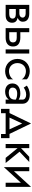

<svg xmlns="http://www.w3.org/2000/svg" viewBox="1538 -2073 625 3741"><g transform="rotate(90 1850.5 -202.5)"><path d="M75 -460V0H275C328 0 366 -12 389 -37C412 -61 423 -90 423 -125C423 -185 392 -217 341 -230C336 -231 331 -232 326 -233C349 -242 367 -254 381 -271C396 -288 403 -309 403 -335C403 -425 330 -460 245 -460ZM155 -267V-390H245C293 -390 323 -366 323 -330C323 -295 293 -267 245 -267ZM155 -70V-198H255C315 -198 343 -171 343 -135C343 -99 315 -70 255 -70Z M943 -460V0H1023V-460ZM528 -460V0H718C814 0 886 -44 886 -143C886 -192 870 -229 838 -252C805 -275 765 -286 718 -286H608V-460ZM608 -70V-216H718C777 -216 806 -190 806 -143C806 -97 776 -70 718 -70Z M1209 -230C1209 -327 1276 -395 1366 -395C1439 -395 1506 -357 1526 -311V-411C1494 -448 1429 -470 1366 -470C1232 -470 1128 -369 1128 -230C1128 -92 1232 10 1366 10C1429 10 1494 -12 1526 -49V-149C1506 -104 1439 -65 1366 -65C1276 -65 1209 -135 1209 -230Z M1687 -352C1709 -368 1758 -400 1824 -400C1875 -400 1921 -377 1921 -330V-253C1910 -261 1895 -268 1878 -275C1857 -282 1831 -286 1802 -286C1682 -286 1606 -229 1606 -132C1606 -38 1678 10 1764 10C1828 10 1882 -12 1914 -55C1917 -58 1919 -62 1921 -66V0H2001V-330C2001 -419 1929 -470 1824 -470C1741 -470 1683 -438 1648 -413ZM1687 -135C1687 -191 1726 -225 1806 -225C1835 -225 1862 -221 1885 -214C1897 -210 1909 -205 1921 -198V-180C1921 -94 1864 -61 1784 -61C1730 -61 1687 -87 1687 -135Z M2591 0V90H2671V-75H2589L2386 -495L2183 -75H2101V90H2186V0ZM2386 -322 2500 -75H2272Z M2786 -460V0H2866V-233L3056 0H3156L2936 -270L3136 -460H3036L2866 -299V-460Z M3316 -460H3236V35L3541 -298V0H3621V-495L3316 -162Z"/></g></svg>

Font: Jost
Style: Regular
Weight: 400
Version: Version 3.710